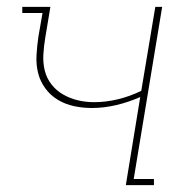

<svg xmlns="http://www.w3.org/2000/svg" viewBox="-20 -540 540 560"><path d="M347 0 389 -257Q355 -242 319 -233.5Q283 -225 248 -225Q221 -225 195.5 -230.5Q170 -236 148.5 -249Q127 -262 112 -282.5Q97 -303 91 -327.5Q85 -352 86.5 -379Q88 -406 92 -433L104 -502H45V-520H127L112 -430Q108 -406 106.5 -381.5Q105 -357 110.5 -334.5Q116 -312 130 -294Q144 -276 164 -264.5Q184 -253 207 -247.5Q230 -242 254 -242Q289 -242 324 -250.5Q359 -259 392 -275L433 -520H453L370 -18H429V0Z"/></svg>

Font: Iosevka Curly Slab Thin
Style: Italic
Weight: 100
Italic angle: -9°
Monospace: yes
Designer: Belleve Invis
Foundry: Belleve Invis
Version: Version 22.1.2; ttfautohint (v1.8.4)